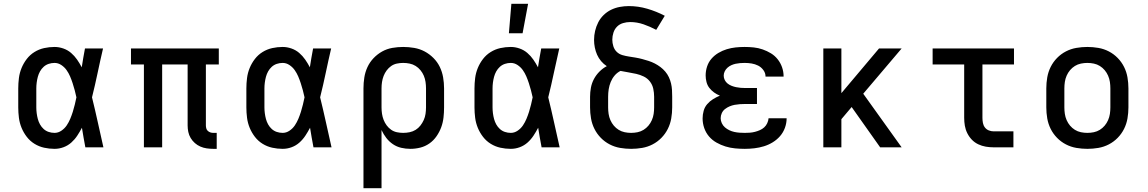

<svg xmlns="http://www.w3.org/2000/svg" viewBox="-20 -775 6040 1010"><path d="M267 8Q239 8 212 2Q185 -4 161.5 -18.5Q138 -33 121 -55Q104 -77 93.5 -102.5Q83 -128 79.5 -155.5Q76 -183 76 -210V-310Q76 -337 79.5 -364.5Q83 -392 93.5 -417.5Q104 -443 121 -465Q138 -487 161.5 -501.5Q185 -516 212 -522Q239 -528 267 -528Q290 -528 313 -520Q336 -512 354 -496.5Q372 -481 385.5 -461.5Q399 -442 410 -421Q414 -446 418 -470.5Q422 -495 427 -520H522Q507 -456 493.5 -391.5Q480 -327 464 -263Q480 -198 494.5 -132Q509 -66 524 0H429Q424 -26 419.5 -52Q415 -78 411 -103Q400 -82 386.5 -61.5Q373 -41 355 -25Q337 -9 314 -0.5Q291 8 267 8ZM267 -76Q286 -76 303 -87.5Q320 -99 331 -115.5Q342 -132 349.5 -150Q357 -168 363 -187Q369 -206 373.5 -225Q378 -244 382 -263Q378 -282 373 -300.5Q368 -319 362 -337.5Q356 -356 348.5 -373.5Q341 -391 330 -406.5Q319 -422 302.5 -433Q286 -444 267 -444Q251 -444 236 -439Q221 -434 209.5 -423.5Q198 -413 190.5 -399.5Q183 -386 179 -371Q175 -356 173 -340.5Q171 -325 171 -310V-210Q171 -195 173 -179.5Q175 -164 179 -149Q183 -134 190.5 -120.5Q198 -107 209.5 -96.5Q221 -86 236 -81Q251 -76 267 -76Z M1102 8Q1085 8 1067.5 5.5Q1050 3 1034 -4Q1018 -11 1005 -22.5Q992 -34 983 -49Q974 -64 970.5 -81Q967 -98 967 -115V-436H833V0H737V-436H669V-520H1131V-436H1063V-115Q1063 -108 1065 -100Q1067 -92 1073 -86.5Q1079 -81 1086.5 -78.5Q1094 -76 1102 -76H1120V8Z M1467 8Q1439 8 1412 2Q1385 -4 1361.5 -18.5Q1338 -33 1321 -55Q1304 -77 1293.5 -102.5Q1283 -128 1279.5 -155.5Q1276 -183 1276 -210V-310Q1276 -337 1279.5 -364.5Q1283 -392 1293.5 -417.5Q1304 -443 1321 -465Q1338 -487 1361.5 -501.5Q1385 -516 1412 -522Q1439 -528 1467 -528Q1490 -528 1513 -520Q1536 -512 1554 -496.5Q1572 -481 1585.5 -461.5Q1599 -442 1610 -421Q1614 -446 1618 -470.5Q1622 -495 1627 -520H1722Q1707 -456 1693.5 -391.5Q1680 -327 1664 -263Q1680 -198 1694.5 -132Q1709 -66 1724 0H1629Q1624 -26 1619.5 -52Q1615 -78 1611 -103Q1600 -82 1586.5 -61.5Q1573 -41 1555 -25Q1537 -9 1514 -0.5Q1491 8 1467 8ZM1467 -76Q1486 -76 1503 -87.5Q1520 -99 1531 -115.5Q1542 -132 1549.5 -150Q1557 -168 1563 -187Q1569 -206 1573.5 -225Q1578 -244 1582 -263Q1578 -282 1573 -300.5Q1568 -319 1562 -337.5Q1556 -356 1548.5 -373.5Q1541 -391 1530 -406.5Q1519 -422 1502.5 -433Q1486 -444 1467 -444Q1451 -444 1436 -439Q1421 -434 1409.5 -423.5Q1398 -413 1390.5 -399.5Q1383 -386 1379 -371Q1375 -356 1373 -340.5Q1371 -325 1371 -310V-210Q1371 -195 1373 -179.5Q1375 -164 1379 -149Q1383 -134 1390.5 -120.5Q1398 -107 1409.5 -96.5Q1421 -86 1436 -81Q1451 -76 1467 -76Z M1892 215V-310Q1892 -339 1896.5 -367.5Q1901 -396 1913 -422Q1925 -448 1945 -469Q1965 -490 1990 -504Q2015 -518 2043.5 -523Q2072 -528 2101 -528Q2130 -528 2159 -523Q2188 -518 2213.5 -504.5Q2239 -491 2260 -470Q2281 -449 2293.5 -423Q2306 -397 2311 -368Q2316 -339 2316 -310V-210Q2316 -183 2313 -156.5Q2310 -130 2301 -105.5Q2292 -81 2276.5 -58.5Q2261 -36 2239 -20.5Q2217 -5 2191 1.5Q2165 8 2139 8Q2114 8 2090.5 2.5Q2067 -3 2047 -16.5Q2027 -30 2012 -49.5Q1997 -69 1987 -91V215ZM2101 -76Q2118 -76 2135 -79.5Q2152 -83 2166.5 -92Q2181 -101 2191.5 -114.5Q2202 -128 2209 -143.5Q2216 -159 2218.5 -176Q2221 -193 2221 -210V-310Q2221 -327 2218.5 -344Q2216 -361 2209.5 -376.5Q2203 -392 2192 -405.5Q2181 -419 2166.5 -428Q2152 -437 2135 -440.5Q2118 -444 2101 -444Q2084 -444 2067.5 -440.5Q2051 -437 2037.5 -427.5Q2024 -418 2014 -404.5Q2004 -391 1998 -375.5Q1992 -360 1989.5 -343.5Q1987 -327 1987 -310V-210Q1987 -193 1989.5 -176.5Q1992 -160 1998 -144.5Q2004 -129 2014 -115.5Q2024 -102 2037.5 -92.5Q2051 -83 2067.5 -79.5Q2084 -76 2101 -76Z M2667 8Q2639 8 2612 2Q2585 -4 2561.5 -18.5Q2538 -33 2521 -55Q2504 -77 2493.5 -102.5Q2483 -128 2479.5 -155.5Q2476 -183 2476 -210V-310Q2476 -337 2479.5 -364.5Q2483 -392 2493.5 -417.5Q2504 -443 2521 -465Q2538 -487 2561.5 -501.5Q2585 -516 2612 -522Q2639 -528 2667 -528Q2690 -528 2713 -520Q2736 -512 2754 -496.5Q2772 -481 2785.5 -461.5Q2799 -442 2810 -421Q2814 -446 2818 -470.5Q2822 -495 2827 -520H2922Q2907 -456 2893.5 -391.5Q2880 -327 2864 -263Q2880 -198 2894.5 -132Q2909 -66 2924 0H2829Q2824 -26 2819.5 -52Q2815 -78 2811 -103Q2800 -82 2786.5 -61.5Q2773 -41 2755 -25Q2737 -9 2714 -0.5Q2691 8 2667 8ZM2667 -76Q2686 -76 2703 -87.5Q2720 -99 2731 -115.5Q2742 -132 2749.5 -150Q2757 -168 2763 -187Q2769 -206 2773.5 -225Q2778 -244 2782 -263Q2778 -282 2773 -300.5Q2768 -319 2762 -337.5Q2756 -356 2748.5 -373.5Q2741 -391 2730 -406.5Q2719 -422 2702.5 -433Q2686 -444 2667 -444Q2651 -444 2636 -439Q2621 -434 2609.5 -423.5Q2598 -413 2590.5 -399.5Q2583 -386 2579 -371Q2575 -356 2573 -340.5Q2571 -325 2571 -310V-210Q2571 -195 2573 -179.5Q2575 -164 2579 -149Q2583 -134 2590.5 -120.5Q2598 -107 2609.5 -96.5Q2621 -86 2636 -81Q2651 -76 2667 -76ZM2657 -600 2670 -755H2758L2729 -600Z M3300 8Q3271 8 3242 3Q3213 -2 3187 -15.5Q3161 -29 3140.5 -50Q3120 -71 3107 -97Q3094 -123 3089 -152Q3084 -181 3084 -210V-266Q3084 -290 3088.5 -314Q3093 -338 3104.5 -359.5Q3116 -381 3133.5 -398.5Q3151 -416 3172 -427Q3155 -438 3142 -453.5Q3129 -469 3121 -487Q3113 -505 3109 -525Q3105 -545 3105 -565Q3105 -589 3110.5 -612.5Q3116 -636 3127 -657.5Q3138 -679 3155.5 -696Q3173 -713 3194.5 -723.5Q3216 -734 3240 -738.5Q3264 -743 3288 -743Q3337 -743 3385 -729Q3433 -715 3477 -692L3432 -618Q3400 -635 3365.5 -647Q3331 -659 3295 -659Q3276 -659 3257.5 -653.5Q3239 -648 3226 -635Q3213 -622 3207 -603.5Q3201 -585 3201 -566Q3201 -549 3206.5 -531.5Q3212 -514 3224.5 -502Q3237 -490 3254.5 -485Q3272 -480 3289 -477.5Q3306 -475 3323.5 -472Q3341 -469 3358 -464.5Q3375 -460 3392 -454.5Q3409 -449 3424.5 -441Q3440 -433 3454 -422.5Q3468 -412 3479.5 -398.5Q3491 -385 3498.5 -369Q3506 -353 3510 -336Q3514 -319 3515 -301.5Q3516 -284 3516 -266V-210Q3516 -181 3511 -152Q3506 -123 3493 -97Q3480 -71 3459.5 -50Q3439 -29 3413 -15.5Q3387 -2 3358 3Q3329 8 3300 8ZM3300 -76Q3317 -76 3334 -79.5Q3351 -83 3365.5 -92Q3380 -101 3391 -114Q3402 -127 3409 -143Q3416 -159 3418.5 -176Q3421 -193 3421 -210V-266Q3421 -287 3416.5 -308Q3412 -329 3399 -346Q3386 -363 3366.5 -372.5Q3347 -382 3326.5 -386.5Q3306 -391 3285 -394.5Q3264 -398 3244 -402Q3226 -393 3213 -377.5Q3200 -362 3192.5 -343.5Q3185 -325 3182 -305.5Q3179 -286 3179 -266V-210Q3179 -193 3181.5 -176Q3184 -159 3191 -143Q3198 -127 3209 -114Q3220 -101 3234.5 -92Q3249 -83 3266 -79.5Q3283 -76 3300 -76Z M3898 8Q3872 8 3846.5 5.5Q3821 3 3796.5 -4.5Q3772 -12 3749 -25Q3726 -38 3709.5 -57.5Q3693 -77 3684.5 -101.5Q3676 -126 3676 -152Q3676 -172 3681.5 -192Q3687 -212 3700.5 -227.5Q3714 -243 3731 -253.5Q3748 -264 3767 -272Q3751 -278 3736.5 -288.5Q3722 -299 3711.5 -312.5Q3701 -326 3696.5 -343.5Q3692 -361 3692 -378Q3692 -402 3699.5 -425Q3707 -448 3722.5 -466Q3738 -484 3759 -496.5Q3780 -509 3803 -516Q3826 -523 3849.5 -525.5Q3873 -528 3897 -528Q3921 -528 3945 -525.5Q3969 -523 3992 -515Q4015 -507 4035.5 -494.5Q4056 -482 4071 -463Q4086 -444 4094 -421Q4102 -398 4102 -374V-372H4007V-373Q4007 -391 3995.5 -406.5Q3984 -422 3968 -430Q3952 -438 3934 -441Q3916 -444 3897 -444Q3885 -444 3873 -443Q3861 -442 3849.5 -439.5Q3838 -437 3827 -432Q3816 -427 3807 -419Q3798 -411 3792.5 -400Q3787 -389 3787 -377Q3787 -365 3792.5 -354Q3798 -343 3807.5 -335.5Q3817 -328 3828.5 -323.5Q3840 -319 3852 -316.5Q3864 -314 3876 -313Q3888 -312 3900 -312H3962V-228H3900Q3886 -228 3872 -227Q3858 -226 3844.5 -223.5Q3831 -221 3818 -215.5Q3805 -210 3794 -201.5Q3783 -193 3777 -180Q3771 -167 3771 -153Q3771 -140 3777 -127Q3783 -114 3793.5 -105Q3804 -96 3816.5 -90Q3829 -84 3842.5 -81Q3856 -78 3870 -77Q3884 -76 3898 -76Q3911 -76 3924.5 -77Q3938 -78 3951.5 -81.5Q3965 -85 3977.5 -90.5Q3990 -96 4000 -105Q4010 -114 4016 -127Q4022 -140 4023 -153H4118Q4118 -127 4109 -102.5Q4100 -78 4083.5 -59Q4067 -40 4045 -26.5Q4023 -13 3998.5 -5.5Q3974 2 3948.5 5Q3923 8 3898 8Z M4311 0V-520H4406V-285L4604 -520H4723L4521 -282L4723 0H4610L4460 -212L4406 -148V0Z M5207 0Q5186 0 5165.5 -3.5Q5145 -7 5126 -16Q5107 -25 5092.5 -40Q5078 -55 5068.5 -74Q5059 -93 5055.5 -113.5Q5052 -134 5052 -155V-436H4886V-520H5314V-436H5148V-155Q5148 -142 5150.5 -128.5Q5153 -115 5161 -104.5Q5169 -94 5181.5 -89Q5194 -84 5207 -84H5311V0Z M5700 8Q5671 8 5642 3Q5613 -2 5587 -15.5Q5561 -29 5540.5 -50Q5520 -71 5507 -97Q5494 -123 5489 -152Q5484 -181 5484 -210V-310Q5484 -339 5489 -368Q5494 -397 5507 -423Q5520 -449 5540.5 -470Q5561 -491 5587 -504.5Q5613 -518 5642 -523Q5671 -528 5700 -528Q5729 -528 5758 -523Q5787 -518 5813 -504.5Q5839 -491 5859.5 -470Q5880 -449 5893 -423Q5906 -397 5911 -368Q5916 -339 5916 -310V-210Q5916 -181 5911 -152Q5906 -123 5893 -97Q5880 -71 5859.5 -50Q5839 -29 5813 -15.5Q5787 -2 5758 3Q5729 8 5700 8ZM5700 -76Q5717 -76 5734 -79.5Q5751 -83 5765.5 -92Q5780 -101 5791 -114Q5802 -127 5809 -143Q5816 -159 5818.5 -176Q5821 -193 5821 -210V-310Q5821 -327 5818.5 -344Q5816 -361 5809 -377Q5802 -393 5791 -406Q5780 -419 5765.5 -428Q5751 -437 5734 -440.5Q5717 -444 5700 -444Q5683 -444 5666 -440.5Q5649 -437 5634.5 -428Q5620 -419 5609 -406Q5598 -393 5591 -377Q5584 -361 5581.5 -344Q5579 -327 5579 -310V-210Q5579 -193 5581.5 -176Q5584 -159 5591 -143Q5598 -127 5609 -114Q5620 -101 5634.5 -92Q5649 -83 5666 -79.5Q5683 -76 5700 -76Z"/></svg>

Font: Iosevka Etoile Medium
Style: Regular
Weight: 500
Designer: Belleve Invis
Foundry: Belleve Invis
Version: Version 22.1.2; ttfautohint (v1.8.4)